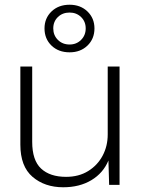

<svg xmlns="http://www.w3.org/2000/svg" viewBox="-20 -781 597 811"><path d="M247 10Q169 10 117.5 -34Q66 -78 66 -170V-500H116V-182Q116 -104 153.5 -69Q191 -34 259 -34Q313 -34 352.5 -58.5Q392 -83 413.5 -123.5Q435 -164 435 -213V-500H485V0H441L438 -103Q416 -50 366 -20Q316 10 247 10ZM274 -761Q320 -761 349.5 -732.5Q379 -704 379 -661Q379 -617 349.5 -588.5Q320 -560 274 -560Q227 -560 197.5 -588.5Q168 -617 168 -661Q168 -704 197.5 -732.5Q227 -761 274 -761ZM274 -728Q244 -728 224.5 -709Q205 -690 205 -661Q205 -632 224.5 -612.5Q244 -593 274 -593Q303 -593 322.5 -612.5Q342 -632 342 -661Q342 -690 322.5 -709Q303 -728 274 -728Z"/></svg>

Font: Prodigy Sans Light
Style: Regular
Weight: 300
Designer: Wei Huang
Foundry: Wei Huang
Version: Version 1.003; ttfautohint (v1.8.3)